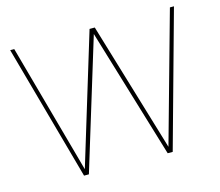

<svg xmlns="http://www.w3.org/2000/svg" viewBox="-100 -829 1099 958"><g transform="rotate(-15 450.0 -350.0)"><path d="M221 0 27 -700H48L233 -30L437 -700H464L665 -30L852 -700H873L679 0H653L451 -670L246 0Z"/></g></svg>

Font: DM Sans 11pt Thin
Style: Regular
Weight: 250
Version: Version 4.004;gftools[0.9.30]